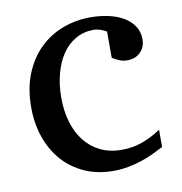

<svg xmlns="http://www.w3.org/2000/svg" viewBox="-64 -554 593 626"><g transform="rotate(-10 233.0 -241.0)"><path d="M432.1 -37.1Q415 -28.3 396.2 -19.3Q377.4 -10.3 356.2 -3.4Q335 3.4 311.8 7.8Q288.6 12.2 263.2 12.2Q210.4 12.2 168.2 -6.6Q126 -25.4 96.2 -58.8Q66.4 -92.3 50.3 -138.2Q34.2 -184.1 34.2 -237.8Q34.2 -300.8 53.7 -348.6Q73.2 -396.5 106.4 -429Q139.6 -461.4 183.3 -477.8Q227.1 -494.1 274.9 -494.1Q307.6 -494.1 336.2 -487.5Q364.7 -481 385.5 -468.3Q406.2 -455.6 418.2 -437Q430.2 -418.5 430.2 -394Q430.2 -379.4 425 -368.4Q419.9 -357.4 411.6 -349.9Q403.3 -342.3 392.8 -338.6Q382.3 -335 371.1 -335Q354.5 -335 342.3 -340.6Q330.1 -346.2 320.8 -352.1V-439Q310.5 -444.8 299.6 -448.5Q288.6 -452.1 278.8 -452.1Q245.6 -452.1 219 -437Q192.4 -421.9 174.1 -395Q155.8 -368.2 146 -331.3Q136.2 -294.4 136.2 -251Q136.2 -209.5 146.7 -172.9Q157.2 -136.2 178 -109.1Q198.7 -82 229.7 -66.4Q260.7 -50.8 301.8 -50.8Q336.9 -50.8 368.4 -61.8Q399.9 -72.8 432.1 -94.2Z"/></g></svg>

Font: Charis SIL APac
Style: Regular
Weight: 400
Foundry: SIL International
Version: Version 5.000